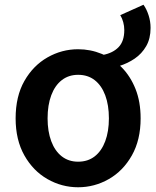

<svg xmlns="http://www.w3.org/2000/svg" viewBox="-20 -777 660 811"><path d="M483 -498 415 -545Q457 -553 481 -578Q505 -603 505 -650Q505 -667 500.5 -683.5Q496 -700 488 -713L586 -757Q599 -739 607.5 -713Q616 -687 616 -659Q616 -614 597.5 -582Q579 -550 549 -529.5Q519 -509 483 -498ZM310 14Q241 14 180.5 -20.5Q120 -55 83 -120.5Q46 -186 46 -277Q46 -370 83 -435Q120 -500 180.5 -534.5Q241 -569 310 -569Q362 -569 409.5 -549.5Q457 -530 494 -492.5Q531 -455 552.5 -401Q574 -347 574 -277Q574 -186 537 -120.5Q500 -55 439.5 -20.5Q379 14 310 14ZM310 -94Q351 -94 380 -116.5Q409 -139 424.5 -180.5Q440 -222 440 -277Q440 -333 424.5 -374.5Q409 -416 380 -438.5Q351 -461 310 -461Q270 -461 241 -438.5Q212 -416 196.5 -374.5Q181 -333 181 -277Q181 -222 196.5 -180.5Q212 -139 241 -116.5Q270 -94 310 -94Z"/></svg>

Font: Noto Sans TC SemiBold
Style: Regular
Weight: 600
Designer: Ryoko NISHIZUKA  (kana, bopomofo & ideographs); Paul D. Hunt (Latin, Greek & Cyrillic); Sandoll Communications , Soo-you
Foundry: Adobe
Version: Version 2.004-H2;hotconv 1.0.118;makeotfexe 2.5.65603